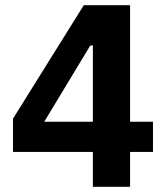

<svg xmlns="http://www.w3.org/2000/svg" viewBox="-20 -718 640 738"><path d="M480 0H337V-134H30V-262L302 -698H480V-250H568V-134H480ZM327 -543 150 -250H337V-543Z"/></svg>

Font: IBM Plex Sans
Style: Bold
Weight: 700
Designer: Mike Abbink, Paul van der Laan, Pieter van Rosmalen
Foundry: Bold Monday
Version: Version 3.201